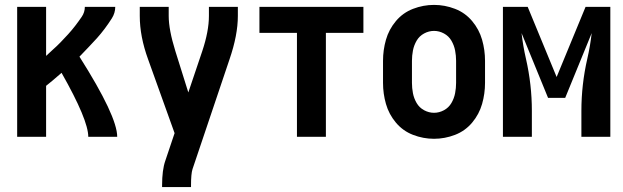

<svg xmlns="http://www.w3.org/2000/svg" viewBox="-20 -558 2540 783"><path d="M50 0V-530H168V-330Q182 -343 195 -355Q212 -370 227.5 -386Q243 -402 258 -418.5Q273 -435 286.5 -452.5Q300 -470 313 -489Q326 -508 326 -530H450Q450 -505 436 -483Q422 -461 407 -441Q392 -421 375.5 -402.5Q359 -384 341.5 -366Q324 -348 307 -330L304 -327Q458 -84 458 0H340Q340 -69 231 -261Q213 -245 195 -230Q182 -219 168 -208V0Z M641 205V198Q641 135 654 98L692 -15L584 -316Q550 -409 550 -493V-530H668V-493Q668 -437 695 -350L748 -181L805 -350Q832 -431 832 -493V-530H950V-493Q950 -415 916 -316L765 132Q759 151 759 198V205Z M1191 0V-424H1038V-530H1462V-424H1309V0Z M1750 8Q1706 8 1664.5 -8Q1623 -24 1594.5 -58Q1566 -92 1554 -134Q1542 -176 1542 -220V-310Q1542 -354 1554 -396Q1566 -438 1594.5 -472Q1623 -506 1664.5 -522Q1706 -538 1750 -538Q1794 -538 1835.5 -522Q1877 -506 1905.5 -472Q1934 -438 1946 -396Q1958 -354 1958 -310V-220Q1958 -176 1946 -134Q1934 -92 1905.5 -58Q1877 -24 1835.5 -8Q1794 8 1750 8ZM1750 -98Q1771 -98 1790.5 -108.5Q1810 -119 1821 -138Q1832 -157 1836 -178Q1840 -199 1840 -220V-310Q1840 -331 1836 -352Q1832 -373 1821 -392Q1810 -411 1790.5 -421.5Q1771 -432 1750 -432Q1729 -432 1709.5 -421.5Q1690 -411 1679 -392Q1668 -373 1664 -352Q1660 -331 1660 -310V-220Q1660 -199 1664 -178Q1668 -157 1679 -138Q1690 -119 1709.5 -108.5Q1729 -98 1750 -98Z M2031 0V-530H2063H2132L2250 -244L2368 -530H2437H2469V0H2351V-106Q2351 -213 2375 -318Q2387 -370 2393 -423L2285 -159H2215L2107 -423Q2113 -370 2125 -318Q2149 -213 2149 -106V0Z"/></svg>

Font: Iosevka SS01
Style: Bold
Weight: 700
Monospace: yes
Designer: Belleve Invis
Foundry: Belleve Invis
Version: 2.3.3; ttfautohint (v1.8.3)